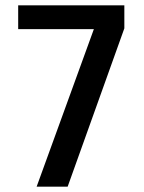

<svg xmlns="http://www.w3.org/2000/svg" viewBox="-20 -714 540 718"><path d="M233 -16H117L331 -605H48V-694H445V-608Z"/></svg>

Font: D2Coding
Style: Bold
Weight: 700
Monospace: yes
Designer: Yong-Rak Park; Jeong-Hwan Yoon; Sang-Min Lee;
Foundry: NHN Corporation
Version: Version 1.3.2; Build 20180524